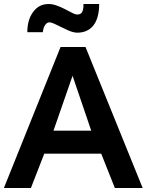

<svg xmlns="http://www.w3.org/2000/svg" viewBox="-43 -948 775 968"><path d="M347.2 -783.2C415.5 -783.7 457 -831.5 457 -927.7H377.9C378.4 -886.7 367.2 -875 347.7 -875C346.2 -875 342.3 -875.5 340.3 -875.5C322.3 -877 249.5 -930.2 201.2 -927.7C169.4 -927.7 144 -914.6 124 -887.7C104.5 -861.3 94.7 -827.1 94.7 -785.6H172.9C176.3 -819.3 191.9 -835.4 206.1 -835.4C213.9 -835.4 226.1 -831.1 243.2 -822.3C260.3 -814 278.3 -805.2 297.4 -796.4C316.4 -787.6 333 -783.2 346.7 -783.2H347.2ZM226.6 -289.1C269.5 -412.1 301.8 -504.4 322.8 -565.9C348.1 -492.2 379.4 -399.9 417 -289.1ZM112.8 0 180.2 -173.3H467.3L536.1 0H676.3L388.2 -710.9H262.2L-23.4 0Z"/></svg>

Font: Ride
Style: Bold
Weight: 700
Version: Version 3.000